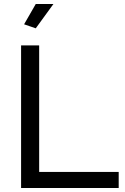

<svg xmlns="http://www.w3.org/2000/svg" viewBox="-20 -936 624 956"><path d="M158 -795 246 -916H158L100 -815ZM85 0H571V-80H175V-710H85Z"/></svg>

Font: FIGSv2-sans-serif Medium
Style: Regular
Weight: 500
Designer: Matt McInerney, Pablo Impallari, Rodrigo Fuenzalida,Mirko Velimirovic
Foundry: Matt McInerney, Pablo Impallari, Rodrigo Fuenzalida
Version: Version 4.021;hotconv 1.0.109;makeotfexe 2.5.65596